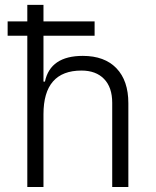

<svg xmlns="http://www.w3.org/2000/svg" viewBox="-20 -752 626 772"><path d="M10.7 -608.4V-666H89.8V-732.4H154.8V-666H360.4V-608.4H154.8V-423.8H160.6Q182.6 -527.3 313 -527.3Q400.4 -527.3 448.2 -477.5Q496.1 -427.7 496.1 -336.9V0H431.2V-338.4Q431.2 -400.9 398.4 -434.6Q365.7 -468.3 307.6 -468.3Q154.8 -468.3 154.8 -292.5V0H89.8V-608.4Z"/></svg>

Font: CaskaydiaMono NF Light
Style: Regular
Weight: 300
Designer: Aaron Bell
Foundry: Saja Typeworks
Version: Version 2111.001; ttfautohint (v1.8.4);Nerd Fonts 3.1.1